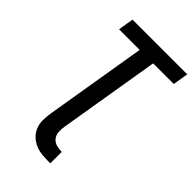

<svg xmlns="http://www.w3.org/2000/svg" viewBox="-278 -831 1139 1139"><g transform="rotate(45 291.5 -261.0)"><path d="M382 213V117Q359 117 337 111Q315 105 301 87.5Q287 70 285.5 46.5Q284 23 288 0L394 -638H567L583 -735H124L108 -638H281L175 0Q170 31 169.5 62Q169 93 180.5 120.5Q192 148 213 167.5Q234 187 262 198Q290 209 320.5 211Q351 213 382 213Z"/></g></svg>

Font: Iosevka Sparkle SmBdObl
Style: Regular
Weight: 600
Italic angle: -9°
Designer: Belleve Invis
Foundry: Belleve Invis
Version: Version 4.5.0; ttfautohint (v1.8.3)